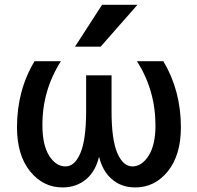

<svg xmlns="http://www.w3.org/2000/svg" viewBox="-20 -781 834 811"><path d="M551.8 10.7Q491.2 10.7 451.2 -25.4Q413.1 -58.6 398.4 -119.1Q383.8 -58.6 345.7 -25.4Q303.7 10.7 244.1 10.7Q162.1 10.7 106.9 -57.6Q51.8 -126 51.8 -243.2Q51.8 -399.4 126 -522.5H237.3Q158.2 -398.4 159.2 -251Q159.2 -168.9 187.5 -123.5Q215.8 -78.1 256.8 -78.1Q295.9 -78.1 319.8 -134.8Q343.8 -191.4 343.8 -311.5V-462.9H451.2V-311.5Q451.2 -190.4 475.6 -134.3Q500 -78.1 539.1 -78.1Q579.1 -78.1 607.9 -123.5Q636.7 -168.9 636.7 -251Q636.7 -399.4 558.6 -522.5H669.9Q744.1 -398.4 744.1 -243.2Q744.1 -126 689 -57.6Q633.8 10.7 551.8 10.7ZM560.5 -760.7 405.3 -584H296.9L411.1 -760.7Z"/></svg>

Font: Gen Shin Gothic Medium
Style: Regular
Weight: 500
Designer: [Source Han Sans]
Ryoko NISHIZUKA  (kana & ideographs); Paul D. Hunt (Latin, Greek & Cyrillic); Wenlong ZHANG  (bopomofo
Version: Version 1.002.20150607